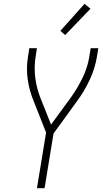

<svg xmlns="http://www.w3.org/2000/svg" viewBox="-20 -988 540 1008"><path d="M174 0 222 -292 156 -459Q134 -512 125.5 -571Q117 -630 127 -691L134 -735H174L167 -691Q158 -633 165.5 -577.5Q173 -522 193 -472L248 -334L352 -476Q387 -525 413.5 -579.5Q440 -634 449 -691L456 -735H496L489 -691Q479 -629 451 -569Q423 -509 383 -455L261 -287L214 0ZM322 -804 297 -826 424 -968 455 -942Z"/></svg>

Font: Iosevka Term Curly Extralight
Style: Italic
Weight: 200
Italic angle: -9°
Designer: Belleve Invis
Foundry: Belleve Invis
Version: Version 32.3.0